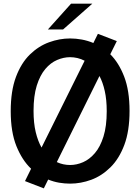

<svg xmlns="http://www.w3.org/2000/svg" viewBox="-20 -996 772 1056"><path d="M117.5 0 151 -68Q101.5 -115 70.2 -192.5Q39 -270 39 -384.5Q39 -496.5 67.8 -573Q96.5 -649.5 144.2 -696Q192 -742.5 249.8 -763.5Q307.5 -784.5 365.5 -784.5Q397.5 -784.5 430 -778.5Q462.5 -772.5 493.5 -759.5L518.5 -810L622.5 -770L586.5 -697.5Q633.5 -651 663 -574.5Q692.5 -498 692.5 -386Q692.5 -275.5 663.8 -199Q635 -122.5 587.2 -75.5Q539.5 -28.5 481.8 -7.2Q424 14 365.5 14Q335.5 14 305 8.8Q274.5 3.5 245 -8.5L221 40ZM164.5 -386Q164.5 -319 176.5 -269.2Q188.5 -219.5 208.5 -184.5L445.5 -662Q426 -672 405.8 -676.8Q385.5 -681.5 365.5 -681.5Q330 -681.5 294.2 -666.2Q258.5 -651 229.2 -616.5Q200 -582 182.2 -525.2Q164.5 -468.5 164.5 -386ZM365.5 -88.5Q401.5 -88.5 437 -104Q472.5 -119.5 502 -154Q531.5 -188.5 549.2 -245.2Q567 -302 567 -384.5Q567 -447.5 556.2 -495.5Q545.5 -543.5 527 -578L292.5 -104.5Q327 -88.5 365.5 -88.5ZM243.5 -834 371 -976H488L327 -834Z"/></svg>

Font: Junction SemiBold
Style: Regular
Weight: 600
Designer: Caroline Hadilaksono
Foundry: Caroline Hadilaksono, Tyler Finck, The League of Moveable Type
Version: Version 2.000; ttfautohint (v1.8.3)